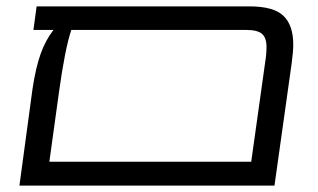

<svg xmlns="http://www.w3.org/2000/svg" viewBox="-20 -583 1000 603"><path d="M901 -443Q901 -421 896 -384L842 0H41L82 -303Q92 -370 107.5 -413.5Q123 -457 148 -489H85L95 -563H763Q839 -563 870 -533.5Q901 -504 901 -443ZM817 -436Q817 -464 803 -476.5Q789 -489 753 -489H204Q184 -430 165 -292L135 -75H769L813 -389Q817 -413 817 -436Z"/></svg>

Font: FiraGO Book
Style: Italic
Weight: 350
Italic angle: -8°
Designer: bBox Type GmbH
Foundry: bBox Type GmbH
Version: Version 1.001